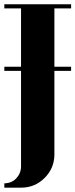

<svg xmlns="http://www.w3.org/2000/svg" viewBox="-20 -635 348 886"><path d="M0 210.9Q32.2 210.9 54.2 189Q76.2 166 77.1 134.8V-308.1H0V-327.1H77.1V-596.2H0V-615.2H308.1V-596.2H231V-327.1H308.1V-308.1H231V77.1Q231 141.1 186 186Q141.1 231 77.1 231H0Z"/></svg>

Font: Hjet
Style: Regular
Weight: 400
Designer: T. Christopher White
Version: Version 1.2